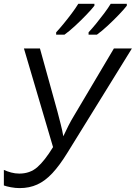

<svg xmlns="http://www.w3.org/2000/svg" viewBox="-21 -965 704 995"><path d="M81.1 9.8Q58.6 9.8 35.4 5.4Q12.2 1 -1 -3.9V-84.5Q16.1 -76.7 36.9 -71Q57.6 -65.4 79.1 -65.4Q134.3 -65.4 172.4 -98.6Q210.4 -131.8 253.9 -202.6L103 -713.9H186L276.9 -386.2Q285.2 -353.5 293.5 -321.8Q301.8 -290 307.1 -258.8Q319.8 -286.1 333.7 -313.7Q347.7 -341.3 364.3 -368.2L569.3 -713.9H662.6L328.6 -173.8Q288.1 -107.9 250.5 -67.6Q212.9 -27.3 172.1 -8.8Q131.3 9.8 81.1 9.8ZM438 -785.2V-797.4Q456.1 -816.9 477.3 -842.8Q498.5 -868.7 518.8 -895.8Q539.1 -922.9 552.7 -945.3H636.2V-935.5Q622.6 -917.5 595.5 -889.2Q568.4 -860.8 537.6 -832.3Q506.8 -803.7 481 -785.2ZM270 -785.2V-797.4Q288.1 -816.9 309.3 -842.8Q330.6 -868.7 350.8 -895.8Q371.1 -922.9 384.8 -945.3H468.3V-935.5Q454.6 -917.5 427.5 -889.2Q400.4 -860.8 369.6 -832.3Q338.9 -803.7 313 -785.2Z"/></svg>

Font: Open Sans
Style: Italic
Weight: 400
Italic angle: -12°
Designer: Monotype Design Team
Foundry: Monotype Imaging Inc.
Version: Version 3.000; ttfautohint (v1.8.4)